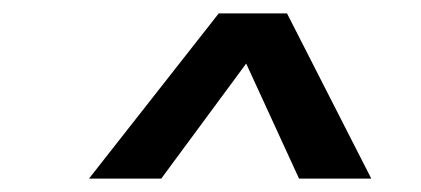

<svg xmlns="http://www.w3.org/2000/svg" viewBox="-20 -720 630 287"><path d="M113 -453 307 -700H409L535 -453H427L348 -625L221 -453Z"/></svg>

Font: Host Grotesk SemiBold
Style: Italic
Weight: 600
Italic angle: -8°
Designer: Doğukan Karapınar based on Poppins by Indian Type Foundry, Jonny Pinhorn
Foundry: Element Type
Version: Version 1.001; ttfautohint (v1.8.4.7-5d5b)